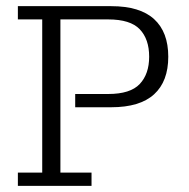

<svg xmlns="http://www.w3.org/2000/svg" viewBox="-20 -603 614 623"><path d="M38 0V-43H117V-540H38V-583H341Q434 -583 480 -541Q526 -499 526 -419Q526 -339 480 -297Q434 -255 341 -255H224V-298H331Q403 -298 433.5 -330.5Q464 -363 464 -419Q464 -476 433.5 -508Q403 -540 331 -540H176V-43H277V0Z"/></svg>

Font: Rokkitt Light
Style: Regular
Weight: 300
Version: Version 3.103